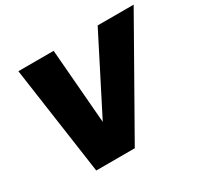

<svg xmlns="http://www.w3.org/2000/svg" viewBox="-151 -926 1174 1122"><g transform="rotate(-30 435.5 -365.0)"><path d="M871 -730 457 0H197L93 -730H331L372 -227L628 -730Z"/></g></svg>

Font: Nacelle Black
Style: Italic
Weight: 900
Italic angle: -12°
Designer: Sora Sagano
Foundry: Sora Sagano
Version: Version 1.000;FEAKit 1.0